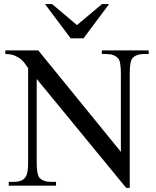

<svg xmlns="http://www.w3.org/2000/svg" viewBox="-20 -909 763 940"><path d="M685.1 -644.5Q664.1 -644.5 648.9 -638.4Q633.8 -632.3 625.5 -619.6Q615.2 -603 615.2 -547.4V10.7H597.7L159.7 -522.5V-115.7Q159.7 -54.7 173.3 -38.6Q191.4 -18.6 231.4 -18.6H254.4V0H22.9V-18.6H45.9Q67.9 -18.6 82.8 -24.4Q97.7 -30.3 106 -43.9Q111.8 -51.8 114.7 -69.1Q117.7 -86.4 117.7 -115.7V-575.7Q112.8 -581.1 105.7 -592.5Q98.6 -604 86.2 -615.5Q73.7 -627 54.4 -635.7Q35.2 -644.5 5.9 -644.5V-662.1H167.5L571.8 -165.5V-547.4Q571.8 -610.4 558.1 -623.5Q540 -644.5 500.5 -644.5H478.5V-662.1H708V-644.5ZM388.7 -721.2H326.2L200.2 -889.2H234.9L356.9 -786.1L479.5 -889.2H514.2Z"/></svg>

Font: Doulos SIL Eur
Style: Regular
Weight: 400
Designer: Walt Agee, Victor Gaultney, Peter Martin, Debbi Hosken, Becca Hirsbrunner
Foundry: SIL International
Version: Version 5.000